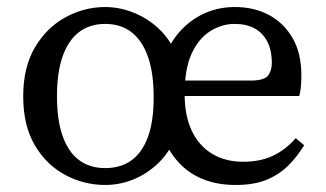

<svg xmlns="http://www.w3.org/2000/svg" viewBox="-20 -513 927 546"><path d="M279 13Q219 13 165.5 -15.5Q112 -44 79 -100Q46 -156 46 -239Q46 -322 79.5 -378.5Q113 -435 166.5 -464Q220 -493 279 -493Q320 -493 360 -477Q400 -461 432 -431Q464 -401 480 -359H451Q469 -401 498.5 -431Q528 -461 566 -477Q604 -493 648 -493Q703 -493 745.5 -470Q788 -447 812.5 -404Q837 -361 837 -299Q837 -281 835.5 -265.5Q834 -250 831 -240H458V-284H699Q733 -285 743 -299Q753 -313 753 -334Q753 -370 740 -395Q727 -420 703.5 -432.5Q680 -445 647 -445Q611 -445 578 -424.5Q545 -404 525 -360.5Q505 -317 505 -246Q505 -184 525.5 -141Q546 -98 583.5 -75.5Q621 -53 672 -53Q720 -53 756 -70Q792 -87 821 -120L845 -100Q825 -67 799 -41.5Q773 -16 737.5 -1.5Q702 13 650 13Q599 13 558.5 -3Q518 -19 489 -50Q460 -81 444 -124L479 -123Q462 -80 430.5 -49.5Q399 -19 360 -3Q321 13 279 13ZM279 -35Q324 -35 354.5 -57.5Q385 -80 401 -124.5Q417 -169 417 -236Q417 -305 401 -351Q385 -397 354.5 -421Q324 -445 279 -445Q235 -445 204.5 -421.5Q174 -398 158 -352.5Q142 -307 142 -239Q142 -172 158 -126.5Q174 -81 204.5 -58Q235 -35 279 -35Z"/></svg>

Font: Source Serif 4 18pt
Style: Regular
Weight: 400
Designer: Frank Grießhammer
Foundry: Adobe Systems Incorporated
Version: Version 4.004;hotconv 1.0.116;makeotfexe 2.5.65601